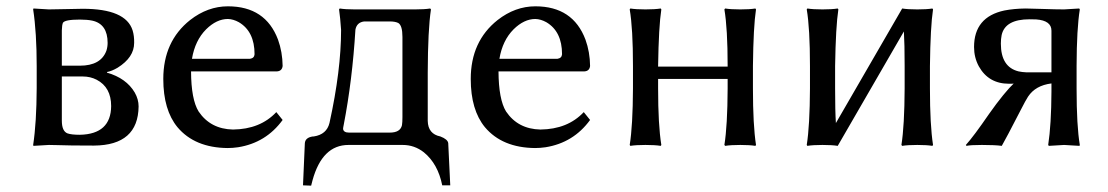

<svg xmlns="http://www.w3.org/2000/svg" viewBox="-20 -459 3510 608"><path d="M175.8 -251H232.9Q299.3 -251 316.9 -298.3Q320.8 -310.5 320.8 -323.2Q320.8 -382.8 272.5 -393.6Q256.3 -397 232.9 -397Q185.1 -397 179.2 -386.7Q176.3 -379.9 175.8 -362.8ZM175.8 -216.8V-77.1Q175.8 -43.5 193.8 -36.6Q206.5 -32.2 232.9 -32.2Q331.1 -34.2 332 -123Q332 -182.6 286.1 -206.5Q266.1 -216.8 242.2 -216.8ZM134.8 0 85.9 2.9 85 0Q95.7 -70.3 96.2 -180.2V-249Q96.2 -356.4 85 -429.2L85.9 -432.1Q87.9 -432.1 134.8 -429.2Q156.2 -429.2 190.9 -430.2Q223.1 -431.2 242.2 -431.2Q378.4 -431.2 399.9 -362.8Q405.3 -345.2 404.8 -323.2Q404.8 -277.3 352.5 -244.6Q333.5 -233.4 318.8 -231V-229Q379.9 -211.4 406.7 -166Q418.9 -144.5 418.9 -122.1Q417.5 1 277.8 2Q196.8 2 160.2 0.5Q145 0 134.8 0Z M587.9 -272.9H772Q785.2 -274.9 786.1 -287.1Q786.1 -359.4 736.3 -388.7Q718.8 -398.4 701.7 -398.9Q666 -398.9 632.8 -366.2Q597.7 -331.1 587.9 -272.9ZM855 -104 875 -79.1Q822.3 -6.8 733.9 7.3Q716.8 9.8 700.7 9.8Q596.7 8.8 542 -56.2Q497.1 -110.8 497.1 -209Q497.1 -328.1 582 -395.5Q637.7 -439 701.7 -439Q820.8 -439 860.4 -333.5Q874.5 -294.4 875 -250Q873 -233.9 856.9 -232.9H585Q585.4 -144 608.9 -106Q646.5 -50.3 717.8 -48.8Q804.2 -49.8 855 -104Z M1066.4 -50.8Q1067.9 -39.1 1085.4 -39.1H1214.4Q1247.6 -39.1 1252.9 -62.5Q1254.4 -71.8 1254.4 -87.9V-341.8Q1254.4 -378.4 1241.2 -386.2Q1231.4 -391.1 1214.4 -391.1H1133.3Q1109.9 -388.2 1105.5 -365.2Q1095.7 -204.6 1068.4 -63.5Q1066.4 -54.2 1066.4 -50.8ZM1060.1 -364.3Q1057.6 -402.3 1053.7 -429.2L1055.7 -432.1Q1073.7 -429.2 1103.5 -429.2H1294.4Q1324.2 -429.2 1342.3 -432.1L1344.7 -429.2Q1335 -365.2 1334.5 -229V-76.2Q1335.4 -34.7 1374.5 -26.9Q1397.5 -18.1 1399.4 -5.9L1405.8 127.9H1380.4Q1366.7 59.6 1322.3 23.4Q1292.5 0 1255.4 0H1083.5Q1000.5 0 969.7 111.8Q967.3 120.6 965.3 128.9L939.5 127.9L945.3 -4.9Q946.3 -23.4 970.7 -26.9Q972.7 -26.9 973.6 -26.9Q1014.6 -33.2 1023.4 -69.8Q1060.1 -236.3 1060.1 -364.3Z M1561.5 -272.9H1745.6Q1758.8 -274.9 1759.8 -287.1Q1759.8 -359.4 1710 -388.7Q1692.4 -398.4 1675.3 -398.9Q1639.6 -398.9 1606.4 -366.2Q1571.3 -331.1 1561.5 -272.9ZM1828.6 -104 1848.6 -79.1Q1795.9 -6.8 1707.5 7.3Q1690.4 9.8 1674.3 9.8Q1570.3 8.8 1515.6 -56.2Q1470.7 -110.8 1470.7 -209Q1470.7 -328.1 1555.7 -395.5Q1611.3 -439 1675.3 -439Q1794.4 -439 1834 -333.5Q1848.1 -294.4 1848.6 -250Q1846.7 -233.9 1830.6 -232.9H1558.6Q1559.1 -144 1582.5 -106Q1620.1 -50.3 1691.4 -48.8Q1777.8 -49.8 1828.6 -104Z M1984.4 -250Q1984.4 -369.1 1974.1 -429.2L1976.1 -432.1Q1994.1 -429.2 2023.9 -429.2Q2053.7 -429.2 2072.3 -432.1L2074.2 -429.2Q2065.9 -375 2064 -250V-248H2284.2V-250Q2284.2 -369.1 2273.9 -429.2L2276.4 -432.1Q2294.4 -429.2 2324.2 -429.2Q2354 -429.2 2372.1 -432.1L2374 -429.2Q2365.7 -375 2364.3 -250V-179.2Q2364.3 -63 2374 0L2372.1 2.9Q2354 0 2324.2 0Q2294.4 0 2276.4 2.9L2273.9 0Q2283.7 -61 2284.2 -179.2V-209H2064V-179.2Q2064 -63 2074.2 0L2072.3 2.9Q2054.2 0 2023.9 0Q1994.1 0 1976.1 2.9L1974.1 0Q1983.9 -61 1984.4 -179.2Z M2544.9 -250Q2544.9 -369.1 2534.7 -429.2L2536.6 -432.1Q2554.7 -429.2 2584.5 -429.2Q2614.3 -429.2 2632.8 -432.1L2634.8 -429.2Q2626.5 -375 2624.5 -250V-179.2Q2624.5 -107.4 2627 -69.3L2836.9 -432.1Q2855 -429.2 2884.8 -429.2Q2914.6 -429.2 2932.6 -432.1L2934.6 -429.2Q2926.3 -375 2924.8 -250V-179.2Q2924.8 -63 2934.6 0L2932.6 2.9Q2914.6 0 2884.8 0Q2855 0 2836.9 2.9L2834.5 0Q2844.2 -61 2844.7 -179.2V-250Q2844.7 -320.3 2842.3 -359.4L2632.8 2.9Q2614.7 0 2584.5 0Q2554.7 0 2536.6 2.9L2534.7 0Q2544.4 -61 2544.9 -179.2Z M3309.6 -230V-361.8Q3309.6 -394 3261.2 -397.5Q3252 -397.9 3240.2 -397.9Q3163.1 -397.9 3151.9 -348.1Q3149.4 -335.9 3149.4 -320.8Q3149.4 -246.6 3205.6 -232.9Q3217.3 -230.5 3229.5 -230ZM3189.9 -194.3Q3187.5 -194.3 3183.1 -193.8Q3177.7 -193.8 3175.3 -193.8Q3110.4 -193.8 3079.6 -249Q3064.5 -276.9 3064.5 -310.1Q3064.5 -405.3 3160.6 -425.8Q3190.4 -431.6 3227.5 -432.1Q3245.1 -432.1 3280.8 -430.7Q3324.2 -429.2 3349.6 -429.2L3397.5 -432.1L3399.4 -429.2Q3389.6 -368.2 3389.2 -251V-178.2Q3389.2 -60.1 3399.4 0L3398.4 2.9Q3396.5 2.9 3349.6 0L3301.3 2.9L3299.3 0Q3309.1 -64.5 3309.6 -168.9V-194.8Q3258.8 -188.5 3235.4 -152.8Q3227.5 -140.6 3213.4 -112.8Q3164.1 -17.1 3152.3 2.9Q3131.3 0 3089.4 0Q3053.2 0 3040.5 2.9L3038.6 0Q3063 -26.9 3112.3 -98.6Q3135.3 -131.3 3157.2 -158.2Q3177.7 -183.1 3189.9 -194.3Z"/></svg>

Font: Linux Biolinum Capitals O
Style: Small Caps
Weight: 400
Designer: Philipp H. Poll
Foundry: Philipp H. Poll
Version: Version 1.0.4